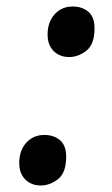

<svg xmlns="http://www.w3.org/2000/svg" viewBox="-20 -561 343 589"><path d="M192 -386Q163 -386 144.5 -404.5Q126 -423 126 -455Q126 -493 147.5 -517Q169 -541 203 -541Q232 -541 251 -525Q270 -509 270 -474Q270 -425 245 -405.5Q220 -386 192 -386ZM105 8Q76 8 57.5 -10.5Q39 -29 39 -61Q39 -99 60.5 -123Q82 -147 116 -147Q145 -147 164 -131Q183 -115 183 -80Q183 -31 158 -11.5Q133 8 105 8Z"/></svg>

Font: Noto Serif ExtraCondensed
Style: Bold Italic
Weight: 700
Width: 2
Italic angle: -12°
Designer: Monotype Design Team
Foundry: Monotype Imaging Inc.
Version: Version 2.013; ttfautohint (v1.8.4.7-5d5b)